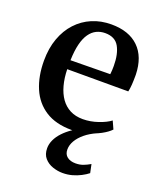

<svg xmlns="http://www.w3.org/2000/svg" viewBox="-145 -648 804 968"><g transform="rotate(20 257.0 -164.0)"><path d="M276 11Q191.5 11 136 -24.5Q80.5 -60 53.5 -123.5Q26.5 -187 26.5 -270.5Q26.5 -337 45.8 -390Q65 -443 99.8 -480.5Q134.5 -518 181.5 -538Q228.5 -558 284.5 -558Q379 -558 431.2 -507.2Q483.5 -456.5 486 -361.5Q486 -330.5 484.5 -308.2Q483 -286 479 -269.5H151.5Q152.5 -222.5 163 -183.8Q173.5 -145 193.2 -117.2Q213 -89.5 242.2 -74.5Q271.5 -59.5 310.5 -59.5Q351 -59.5 392 -73.5Q433 -87.5 455.5 -105L474.5 -63Q457.5 -45 426.5 -28.2Q395.5 -11.5 356.2 -0.2Q317 11 276 11ZM151.5 -317.5 364 -320Q365.5 -330.5 366 -342.5Q366.5 -354.5 366.5 -365Q366.5 -429 344.8 -467.5Q323 -506 270 -506Q245 -506 223.8 -495.8Q202.5 -485.5 186.8 -463.2Q171 -441 162 -405Q153 -369 151.5 -317.5ZM307.5 230.5Q281.5 230.5 254.8 221.5Q228 212.5 210.2 192.2Q192.5 172 192.5 139Q192.5 116.5 203 94Q213.5 71.5 232.8 51Q252 30.5 278 12.8Q304 -5 335 -17L363 -21L402.5 -17Q367.5 -1.5 342.5 19.2Q317.5 40 304 63.2Q290.5 86.5 290.5 110.5Q290.5 136 307.5 149.2Q324.5 162.5 352.5 162.5Q375 162.5 393 155.8Q411 149 430 138L439.5 183.5Q424.5 195.5 403.8 206.2Q383 217 358.8 223.8Q334.5 230.5 307.5 230.5Z"/></g></svg>

Font: Merriweather 48pt SemiBold
Style: Regular
Weight: 600
Version: Version 2.100